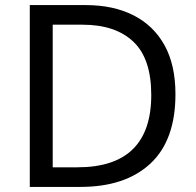

<svg xmlns="http://www.w3.org/2000/svg" viewBox="-20 -734 770 754"><path d="M669 -364Q669 -183 570.5 -91.5Q472 0 296 0H97V-714H317Q425 -714 504 -674Q583 -634 626 -556.5Q669 -479 669 -364ZM574 -361Q574 -504 503.5 -570.5Q433 -637 304 -637H187V-77H284Q574 -77 574 -361Z"/></svg>

Font: Noto Sans Takri
Style: Regular
Weight: 400
Designer: Monotype Design Team
Foundry: Monotype Imaging Inc.
Version: Version 2.003; ttfautohint (v1.8.4.7-5d5b)